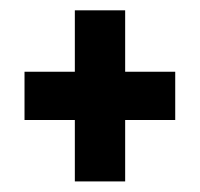

<svg xmlns="http://www.w3.org/2000/svg" viewBox="-20 -504 387 372"><path d="M222.5 -152.5H125V-484H222.5ZM27.5 -271.5V-365H319.5V-271.5Z"/></svg>

Font: Anek Tamil Condensed SemiBold
Style: Regular
Weight: 600
Width: 3
Designer: Aadarsh Rajan (Tamil), Yesha Goshar (Latin)
Foundry: Ek Type
Version: Version 1.003